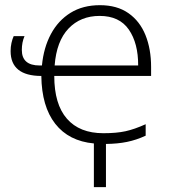

<svg xmlns="http://www.w3.org/2000/svg" viewBox="-20 -561 676 760"><path d="M351.6 6.8Q252.4 -2.4 198.7 -71Q145 -139.6 143.6 -260.3Q22 -260.7 22 -358.9Q22 -375.5 25.4 -390.9Q28.8 -406.2 34.2 -418H77.1Q66.4 -393.6 66.4 -363.3Q66.4 -301.8 136.7 -301.8H146Q152.8 -372.6 181.6 -426.3Q210.4 -480 259.3 -510.3Q308.1 -540.5 375.5 -540.5Q443.4 -540.5 488.5 -508.8Q533.7 -477.1 555.9 -421.9Q578.1 -366.7 578.1 -295.9V-260.3H194.8Q194.8 -148.4 244.9 -91.1Q294.9 -33.7 389.2 -33.7Q440.9 -33.7 476.6 -41.5Q512.2 -49.3 556.6 -69.3V-23.9Q519.5 -6.8 482.7 0.7Q445.8 8.3 399.4 8.8V179.7H351.6ZM374.5 -498Q298.8 -498 251.2 -448Q203.6 -397.9 196.3 -301.8H526.9Q527.3 -389.6 490 -443.8Q452.6 -498 374.5 -498Z"/></svg>

Font: Open Sans Light
Style: Regular
Weight: 300
Designer: Monotype Design Team
Foundry: Monotype Imaging Inc.
Version: Version 3.000; ttfautohint (v1.8.4)